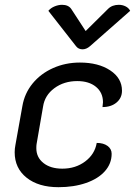

<svg xmlns="http://www.w3.org/2000/svg" viewBox="-20 -769 561 798"><path d="M41 -136Q41 -151 44 -166L73 -328Q82 -381 115.5 -422Q149 -463 200.5 -486Q252 -509 312 -509Q389 -509 438 -476.5Q487 -444 487 -392Q487 -362 464.5 -343Q442 -324 406 -324Q408 -338 408 -344Q408 -384 379 -408Q350 -432 301 -432Q246 -432 206 -402.5Q166 -373 159 -326L132 -170Q131 -164 131 -153Q131 -115 160.5 -91.5Q190 -68 239 -68Q294 -68 334 -98Q374 -128 382 -175Q410 -175 427 -162.5Q444 -150 444 -130Q444 -89 416 -57.5Q388 -26 337.5 -8.5Q287 9 223 9Q140 9 90.5 -30.5Q41 -70 41 -136ZM429 -732Q446 -749 474 -749Q489 -749 502 -742.5Q515 -736 521 -724L354 -577Q339 -564 323 -564Q306 -564 296 -577L181 -724Q191 -736 207 -742.5Q223 -749 238 -749Q264 -749 276 -732L336 -640Z"/></svg>

Font: K2D
Style: Italic
Weight: 400
Italic angle: -10°
Designer: Katatrad Aksorn Co.,Ltd.
Foundry: Cadson Demak Co.,Ltd.
Version: Version 1.000; ttfautohint (v1.6)